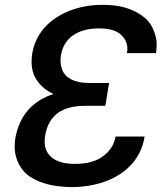

<svg xmlns="http://www.w3.org/2000/svg" viewBox="-20 -757 684 787"><path d="M40.1 -156.2Q40.1 -177.9 43.7 -195.7Q70.7 -329.5 199.2 -371.8Q157.7 -391 133.5 -424.4Q109.4 -457.7 109.4 -504.3Q109.4 -543 123.2 -579Q137.1 -615.1 162.6 -643.8Q182.9 -666.2 208.8 -683.6Q234.7 -701 265.1 -712.9Q295.5 -724.8 329.7 -731Q364 -737.2 400.6 -737.2Q438.2 -737.2 469.3 -731.4Q500.4 -725.5 527 -713.1Q580.6 -687.9 600.9 -650.6Q622.2 -612.2 622.2 -572.4Q622.2 -564.3 621.4 -556.1Q620.7 -547.9 619.3 -539.1H500.4Q501.1 -544 501.6 -548.7Q502.1 -553.3 502.1 -557.2Q502.1 -590.6 475.1 -615.4Q447.8 -640.6 384.6 -640.6Q350.9 -640.6 323.9 -632.8Q296.9 -625 277.2 -610.6Q257.5 -596.2 245.6 -575.6Q233.7 -555 229.8 -529.8Q229 -524.5 228.5 -519.4Q228 -514.2 228 -509.2Q228 -490.8 235.4 -469.8Q239.3 -459.2 247.9 -449.6Q256.4 -440 269.9 -432.7Q283.4 -425.4 302 -421.2Q320.7 -416.9 344.5 -416.9H427.2L411.9 -323.2H329.2Q256.7 -323.2 216.6 -293.5Q176.5 -263.8 165.5 -203.8Q164.1 -196.7 163.5 -189.8Q163 -182.9 163 -176.8Q163 -133.9 194.6 -109.6Q226.2 -85.2 288 -85.2Q361.9 -85.2 404.1 -117.9Q446 -150.2 453.8 -197.4H572.8Q567.1 -161.2 552.2 -131.7Q537.3 -102.3 515.3 -79.2Q493.3 -56.1 465.6 -39.2Q437.9 -22.4 406.6 -11.5Q375.4 -0.7 341.6 4.6Q307.9 9.9 274.1 9.9Q247.9 9.9 217.3 6.2Q186.8 2.5 157.8 -6.9Q128.9 -16.3 104 -32.3Q79.2 -48.3 64.3 -72.4Q40.1 -111.5 40.1 -156.2Z"/></svg>

Font: Inter P Medium
Style: Italic
Weight: 500
Italic angle: 9.39999°
Designer: Rasmus Andersson
Foundry: rsms
Version: Version 3.018;git-588b23468